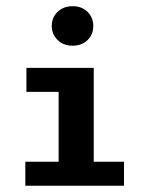

<svg xmlns="http://www.w3.org/2000/svg" viewBox="-20 -594 466 614"><path d="M278.3 -511.2Q278.3 -483.4 259.8 -465.6Q241.2 -447.8 212.4 -447.8Q183.1 -447.8 164.3 -466.1Q145.5 -484.4 145.5 -511.2Q145.5 -538.1 164.3 -556.2Q183.1 -574.2 212.4 -574.2Q241.2 -574.2 259.8 -556.2Q278.3 -538.1 278.3 -511.2ZM279.8 -76.7H376.5V0H61V-76.7H167.5V-300.3H64.5V-377H279.8Z"/></svg>

Font: Amiri Typewriter
Style: Bold
Weight: 700
Monospace: yes
Designer: Khaled Hosny
Version: Version 1.1